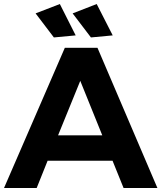

<svg xmlns="http://www.w3.org/2000/svg" viewBox="-23 -939 806 959"><path d="M355 -762.2 246.1 -752 154.8 -872.1 275.9 -918.9ZM540 -762.2 431.2 -752 339.8 -872.1 460 -918.9ZM594.2 0 539.1 -136.2H214.8L160.2 0H-2.9L300.8 -700.2H463.9L763.2 0ZM267.1 -263.2H487.8L377.9 -535.2Z"/></svg>

Font: Montserrat arm SemiBold
Style: Regular
Weight: 600
Designer: Julieta Ulanovsky
Foundry: Julieta Ulanovsky
Version: Version 6.000;PS 006.000;hotconv 1.0.88;makeotf.lib2.5.64775